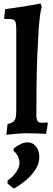

<svg xmlns="http://www.w3.org/2000/svg" viewBox="-20 -762 303 1098"><path d="M16.2 8.8 23.3 -52.5Q46.9 -57.7 57.3 -67.1Q67.7 -76.4 70.3 -92.7Q73 -109 73 -134.1V-598.5Q73 -624.4 68.5 -636.3Q64 -648.3 50.2 -651.5Q36.3 -654.7 7.7 -653.1L3.8 -657.4L9.6 -709.8Q60.1 -716.2 110.7 -724.1Q161.2 -732 211.7 -742L219.1 -723.1Q213.7 -709.4 208.8 -672.5Q203.9 -635.5 200.2 -578.7Q196.5 -521.8 193.5 -448.4Q190.5 -375.1 189.2 -288.2Q187.9 -201.3 187.9 -105.2Q187.9 -80.6 194.6 -70.3Q201.2 -60 217.5 -60L251.2 -61.6L253.6 -56.2L243.4 3.5Q217 2 184.8 1Q152.7 0 129.5 0Q108.8 0 78 2.6Q47.1 5.2 16.2 8.8ZM59.2 316.5 23.1 287.5V270.7Q52.7 250.8 72.1 222.6Q91.5 194.5 91.5 168.5Q91.5 148.5 81.6 130.3Q71.7 112 56.5 100.2L58.9 86.2Q76.6 72.4 97.5 62.2Q118.5 52.1 136.8 52.1Q166.5 52.1 185.6 75Q204.7 97.8 204.7 136.6Q204.7 172.2 184.2 205.3Q163.7 238.4 130.9 266.5Q98 294.7 59.2 316.5Z"/></svg>

Font: Alegreya
Style: Regular
Weight: 400
Designer: Juan Pablo del Peral
Foundry: Huerta Tipografica
Version: Version 2.009